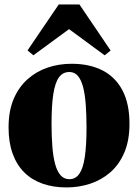

<svg xmlns="http://www.w3.org/2000/svg" viewBox="-20 -808 604 840"><path d="M17.5 -250Q17.5 -323 40 -375.5Q62.5 -428 101.5 -462.2Q140.5 -496.5 189.8 -512.8Q239 -529 293 -529Q372 -529 428.8 -499.8Q485.5 -470.5 516 -412.2Q546.5 -354 546.5 -266.5Q546.5 -193.5 524 -140.8Q501.5 -88 462.8 -54.2Q424 -20.5 374.5 -4.2Q325 12 271 12Q213.5 12 166.8 -4.2Q120 -20.5 86.8 -53.2Q53.5 -86 35.5 -135.2Q17.5 -184.5 17.5 -250ZM283.5 -24Q310.5 -24 327 -47.5Q343.5 -71 351 -121Q358.5 -171 358.5 -249.5Q358.5 -304.5 355.2 -349.2Q352 -394 343.8 -426.2Q335.5 -458.5 320.8 -475.8Q306 -493 283.5 -493Q255 -493 238 -469.8Q221 -446.5 213.2 -396.5Q205.5 -346.5 205.5 -266Q205.5 -212 209 -167.5Q212.5 -123 221 -91Q229.5 -59 244.8 -41.5Q260 -24 283.5 -24ZM126 -566 100.5 -587.5 237 -788.5H327.5L464 -587L438 -566L282 -680.5Z"/></svg>

Font: Merriweather 120pt Black
Style: Regular
Weight: 900
Designer: Eben Sorkin
Foundry: Eben Sorkin
Version: Version 2.100